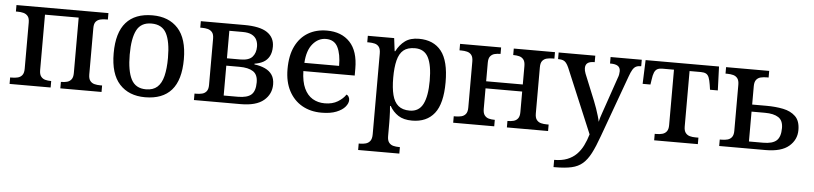

<svg xmlns="http://www.w3.org/2000/svg" viewBox="-46 -803 5511 1300"><g transform="rotate(5 2710.0 -153.5)"><path d="M22 0V-44H35Q55 -44 73.5 -48.5Q92 -53 103.5 -67.5Q115 -82 115 -111V-425Q115 -455 103 -469Q91 -483 73 -487.5Q55 -492 35 -492H22V-536H647V-492H634Q613 -492 595 -487.5Q577 -483 565.5 -469.5Q554 -456 554 -426V-111Q554 -82 565.5 -67.5Q577 -53 595 -48.5Q613 -44 634 -44H647V0H367V-44H370Q390 -44 408 -48.5Q426 -53 437.5 -67.5Q449 -82 449 -111V-488H220V-111Q220 -82 231.5 -67.5Q243 -53 260.5 -48.5Q278 -44 299 -44H301V0Z M943 10Q833 10 769.5 -59Q706 -128 706 -269Q706 -409 767 -478Q828 -547 946 -547Q1057 -547 1120 -478Q1183 -409 1183 -269Q1183 -128 1122.5 -59Q1062 10 943 10ZM945 -44Q993 -44 1021.5 -69.5Q1050 -95 1062.5 -145.5Q1075 -196 1075 -269Q1075 -380 1045.5 -435.5Q1016 -491 944 -491Q873 -491 844 -435.5Q815 -380 815 -269Q815 -158 844.5 -101Q874 -44 945 -44Z M1275 0V-44H1288Q1308 -44 1326.5 -48.5Q1345 -53 1356.5 -67.5Q1368 -82 1368 -111V-425Q1368 -455 1356 -469Q1344 -483 1326 -487.5Q1308 -492 1288 -492H1275V-536H1570Q1677 -536 1726.5 -502.5Q1776 -469 1776 -407Q1776 -367 1761.5 -340.5Q1747 -314 1721.5 -300Q1696 -286 1662 -281V-276Q1703 -271 1734.5 -256.5Q1766 -242 1783 -216.5Q1800 -191 1800 -152Q1800 -86 1749 -43Q1698 0 1592 0ZM1569 -48Q1633 -48 1660.5 -72.5Q1688 -97 1688 -156Q1688 -209 1655.5 -230Q1623 -251 1563 -251H1473V-48ZM1564 -301Q1622 -301 1645.5 -327.5Q1669 -354 1669 -397Q1669 -423 1659 -443.5Q1649 -464 1626 -476Q1603 -488 1564 -488H1473V-301Z M2142 10Q2067 10 2010 -22.5Q1953 -55 1920.5 -116.5Q1888 -178 1888 -264Q1888 -358 1919 -420.5Q1950 -483 2004.5 -515Q2059 -547 2132 -547Q2231 -547 2288 -486.5Q2345 -426 2345 -307V-260H1996Q1998 -188 2019 -143Q2040 -98 2076 -76.5Q2112 -55 2159 -55Q2211 -55 2247 -77Q2283 -99 2301 -127Q2310 -124 2316 -114Q2322 -104 2322 -91Q2322 -69 2302.5 -45.5Q2283 -22 2243 -6Q2203 10 2142 10ZM2234 -316Q2234 -396 2210.5 -443Q2187 -490 2130 -490Q2078 -490 2040.5 -445.5Q2003 -401 1998 -316Z M2412 240V196H2421Q2442 196 2460 191Q2478 186 2489.5 171Q2501 156 2501 125V-423Q2501 -454 2490 -468.5Q2479 -483 2461 -487.5Q2443 -492 2422 -492H2410V-536H2589L2600 -448H2604Q2627 -493 2663 -519.5Q2699 -546 2757 -546Q2857 -546 2909.5 -479.5Q2962 -413 2962 -268Q2962 -123 2909.5 -56.5Q2857 10 2758 10Q2700 10 2664 -13.5Q2628 -37 2606 -76H2601Q2603 -58 2604 -36Q2605 -14 2605.5 5.5Q2606 25 2606 38V129Q2606 158 2617.5 172.5Q2629 187 2647 191.5Q2665 196 2686 196H2692V240ZM2736 -56Q2799 -56 2826.5 -110.5Q2854 -165 2854 -269Q2854 -375 2826.5 -427.5Q2799 -480 2736 -480Q2686 -480 2658 -457Q2630 -434 2618 -386.5Q2606 -339 2606 -268Q2606 -199 2618 -151.5Q2630 -104 2658.5 -80Q2687 -56 2736 -56Z M3037 0V-44H3050Q3070 -44 3088.5 -48.5Q3107 -53 3118.5 -67.5Q3130 -82 3130 -111V-424Q3130 -454 3118.5 -468.5Q3107 -483 3088.5 -487.5Q3070 -492 3050 -492H3037V-536H3316V-492H3314Q3293 -492 3275.5 -487.5Q3258 -483 3246.5 -469Q3235 -455 3235 -425V-299H3484V-424Q3484 -454 3472.5 -468.5Q3461 -483 3443 -487.5Q3425 -492 3405 -492H3402V-536H3682V-492H3669Q3648 -492 3630 -487.5Q3612 -483 3600.5 -469Q3589 -455 3589 -425V-111Q3589 -82 3600.5 -67.5Q3612 -53 3630 -48.5Q3648 -44 3669 -44H3682V0H3402V-44H3405Q3425 -44 3443 -48.5Q3461 -53 3472.5 -67.5Q3484 -82 3484 -111V-251H3235V-111Q3235 -82 3246.5 -67.5Q3258 -53 3275.5 -48.5Q3293 -44 3314 -44H3316V0Z M3740 191Q3791 191 3828 176.5Q3865 162 3891 136Q3917 110 3934.5 74.5Q3952 39 3964 -2L3780 -440Q3771 -460 3762 -471Q3753 -482 3741 -486.5Q3729 -491 3710 -491H3707V-536H3956V-492H3953Q3923 -492 3908 -481Q3893 -470 3893 -446Q3893 -438 3895 -428.5Q3897 -419 3901 -409L3974 -230Q3984 -206 3992.5 -180.5Q4001 -155 4008 -132Q4015 -109 4018 -92Q4024 -120 4035 -150Q4046 -180 4054 -205L4121 -400Q4126 -412 4128 -424Q4130 -436 4130 -445Q4130 -470 4113.5 -481Q4097 -492 4064 -492H4060V-536H4272V-492H4269Q4250 -492 4237 -485.5Q4224 -479 4214 -462.5Q4204 -446 4193 -415L4041 3Q4015 76 3991 122Q3967 168 3937 194Q3907 220 3862.5 230Q3818 240 3750 240H3740Z M4403 0V-44H4415Q4437 -44 4455 -49Q4473 -54 4484 -68.5Q4495 -83 4495 -111V-488H4417Q4395 -488 4382 -481Q4369 -474 4361.5 -456.5Q4354 -439 4350 -407L4345 -374H4292L4298 -536H4797L4803 -374H4750L4745 -407Q4740 -439 4733 -456.5Q4726 -474 4713 -481Q4700 -488 4678 -488H4601V-111Q4601 -83 4612 -68.5Q4623 -54 4640.5 -49Q4658 -44 4680 -44H4700V0Z M4845 0V-44H4857Q4880 -44 4898 -49Q4916 -54 4927 -68.5Q4938 -83 4938 -111V-424Q4938 -453 4927 -467.5Q4916 -482 4898 -487Q4880 -492 4857 -492H4845V-536H5138V-491H5125Q5103 -491 5084.5 -486.5Q5066 -482 5054.5 -467.5Q5043 -453 5043 -424V-299H5140Q5202 -299 5254 -288.5Q5306 -278 5338 -247Q5370 -216 5370 -154Q5370 -88 5318.5 -44Q5267 0 5160 0ZM5140 -48Q5203 -48 5230.5 -73Q5258 -98 5258 -158Q5258 -209 5226 -230Q5194 -251 5134 -251H5043V-48Z"/></g></svg>

Font: ET Text
Style: Regular
Weight: 470
Designer: Monotype Design Team
Foundry: Monotype Imaging Inc.
Version: Version 2.009